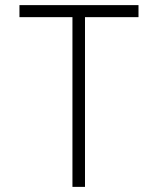

<svg xmlns="http://www.w3.org/2000/svg" viewBox="-20 -730 617 750"><path d="M56 -710H521V-663H312V0H263V-663H56Z"/></svg>

Font: Synthetic Light
Style: Regular
Weight: 300
Designer: Santiago Orozco
Foundry: Typemade
Version: Version 2.000; ttfautohint (v1.8.4.7-5d5b)